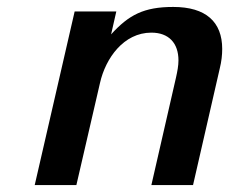

<svg xmlns="http://www.w3.org/2000/svg" viewBox="-20 -533 660 553"><path d="M80 0H200L268 -294C284 -365 336 -439 416 -439C466 -439 494 -409 494 -359C494 -344 491 -328 487 -310L416 0H536L613 -336C618 -356 620 -375 620 -392C620 -470 573 -513 479 -513C394 -513 351 -490 300 -434L315 -500H195Z"/></svg>

Font: Perun SemiBold Italic
Style: Regular
Weight: 400
Italic angle: -12°
Foundry: Copyright (c) Stefan Peev, Context Ltd, 2016
Version: Version 1.026